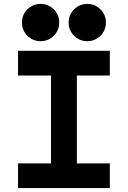

<svg xmlns="http://www.w3.org/2000/svg" viewBox="-20 -959 652 979"><path d="M72 0V-126H240V-574H72V-700H540V-574H372V-126H540V0ZM425 -749Q386 -749 358 -776.5Q330 -804 330 -844Q330 -884 358 -911.5Q386 -939 425 -939Q464 -939 492 -911.5Q520 -884 520 -844Q520 -804 492 -776.5Q464 -749 425 -749ZM187 -749Q148 -749 120 -776.5Q92 -804 92 -844Q92 -884 120 -911.5Q148 -939 187 -939Q226 -939 254 -911.5Q282 -884 282 -844Q282 -804 254 -776.5Q226 -749 187 -749Z"/></svg>

Font: Space Mono
Style: Bold
Weight: 700
Monospace: yes
Designer: Colophon Foundry + Benjamin Critton
Foundry: Colophon Foundry & Benjamin Critton
Version: Version 1.003; ttfautohint (v1.8.4.7-5d5b)